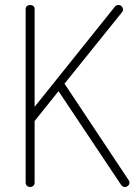

<svg xmlns="http://www.w3.org/2000/svg" viewBox="-20 -751 548 771"><path d="M101 0Q94 0 88.5 -4.5Q83 -9 83 -18V-714Q83 -723 88.5 -727Q94 -731 101 -731Q108 -731 113.5 -727Q119 -723 119 -714V-322L442 -725Q447 -731 456 -731Q461 -731 465 -728.5Q469 -726 471.5 -721.5Q474 -717 474 -712Q474 -710 473 -707Q472 -704 470 -702L239 -415L497 -27Q500 -23 500 -18Q500 -13 497.5 -9Q495 -5 490.5 -2.5Q486 0 481 0Q477 0 473 -2.5Q469 -5 466 -9L215 -385L119 -265V-18Q119 -9 113.5 -4.5Q108 0 101 0Z"/></svg>

Font: Dosis ExtraLight
Style: Regular
Weight: 250
Designer: EdgarTolentino, PabloImpallari, IginoMarini
Foundry: EdgarTolentino, PabloImpallari, IginoMarini
Version: Version 3.001; ttfautohint (v1.8.2)